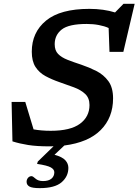

<svg xmlns="http://www.w3.org/2000/svg" viewBox="-20 -765 734 1018"><path d="M190.5 232.5Q151 232.5 136 224Q121 215.5 121 199Q121 187 128.5 178Q136 169 147.5 169Q154 169 168.2 182Q182.5 195 208 195Q237.5 195 252.8 182.2Q268 169.5 268 148.5Q268 133 249.2 122.5Q230.5 112 176.5 104L180.5 91.5L264 10.5Q253 11 241.5 11Q175 11 129.2 3.8Q83.5 -3.5 46 -15.5L41.5 -224.5H114L158 -79Q178 -75.5 200.8 -73.5Q223.5 -71.5 249 -71.5Q353.5 -71.5 404 -108.8Q454.5 -146 454.5 -208Q454.5 -245.5 431.5 -267Q408.5 -288.5 372 -302Q335.5 -315.5 295 -329.5Q254.5 -343.5 221.2 -361.5Q188 -379.5 168.2 -410Q148.5 -440.5 148.5 -491Q148.5 -593.5 224.2 -655.8Q300 -718 454 -718Q491.5 -718 525.8 -713.2Q560 -708.5 590 -699L635 -745H694L634 -490H560.5L556 -616.5Q534.5 -626.5 504.2 -632.2Q474 -638 440 -638Q344.5 -638 307.2 -608.5Q270 -579 270 -530.5Q270 -497.5 288 -479Q306 -460.5 337.8 -448Q369.5 -435.5 411 -422Q452.5 -408 491 -388.5Q529.5 -369 554.5 -335Q579.5 -301 579.5 -243.5Q579.5 -141.5 514.2 -75.8Q449 -10 321 6.5L269 55.5Q310.5 67 326.5 84.8Q342.5 102.5 342.5 125Q342.5 170.5 306.5 201.5Q270.5 232.5 190.5 232.5Z"/></svg>

Font: Newsreader Caption Medium
Style: Italic
Weight: 500
Italic angle: -17°
Designer: Hugues Gentile
Foundry: Production Type
Version: Version 1.001